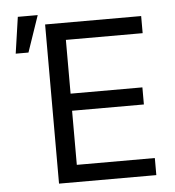

<svg xmlns="http://www.w3.org/2000/svg" viewBox="-54 -823 798 874"><g transform="rotate(-5 345.0 -386.5)"><path d="M180.4 -727.3H619.3V-649.1H268.5V-403.4H596.6V-325.3H268.5V-78.1H625V0H180.4ZM59.7 -772.7H150.6L93.8 -606.5H35.5Z"/></g></svg>

Font: Interop
Style: Regular
Weight: 400
Designer: Rasmus Andersson, Google, Jang Haemin
Foundry: jhaemin
Version: Version 1.008